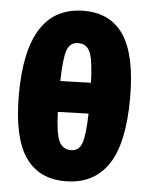

<svg xmlns="http://www.w3.org/2000/svg" viewBox="-52 -750 620 800"><g transform="rotate(5 258.0 -350.0)"><path d="M250 7Q139 7 83 -75.5Q27 -158 27 -335Q27 -707 268 -707Q379 -707 434.5 -623.5Q490 -540 490 -362Q490 -172 429.5 -82.5Q369 7 250 7ZM255 -571Q221 -571 208.5 -537Q196 -503 194 -407L322 -411Q319 -504 305 -537.5Q291 -571 255 -571ZM264 -124Q296 -124 308.5 -157.5Q321 -191 323 -282L195 -278Q198 -189 213 -156.5Q228 -124 264 -124Z"/></g></svg>

Font: Alegreya Sans Black
Style: Regular
Weight: 900
Designer: Juan Pablo del Peral
Foundry: Huerta Tipografica
Version: Version 2.007